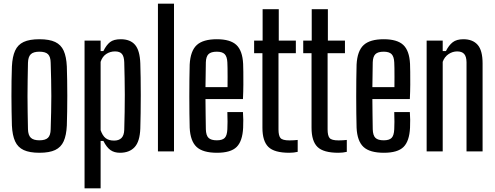

<svg xmlns="http://www.w3.org/2000/svg" viewBox="-20 -820 2683 1040"><path d="M193.5 7.5Q140.5 7.5 108.5 -7.2Q76.5 -22 61.8 -54.5Q47 -87 44.5 -140Q43.5 -174.5 42.8 -215.2Q42 -256 42 -299Q42 -342 42.5 -383.2Q43 -424.5 44.5 -460Q47 -513 61.8 -545.5Q76.5 -578 108.2 -592.8Q140 -607.5 193.5 -607.5Q247.5 -607.5 279 -592.5Q310.5 -577.5 325 -545.2Q339.5 -513 342 -460Q343 -425.5 343.8 -384.5Q344.5 -343.5 344.5 -300.8Q344.5 -258 343.8 -216.8Q343 -175.5 342 -140Q339.5 -87.5 325 -55Q310.5 -22.5 279 -7.5Q247.5 7.5 193.5 7.5ZM193.5 -60Q226 -60 240 -73.8Q254 -87.5 254.5 -120Q256 -169 257 -213Q258 -257 258 -300Q258 -343 257 -387.2Q256 -431.5 254.5 -480Q254 -512.5 240.2 -526.2Q226.5 -540 193.5 -540Q161 -540 146.8 -526.2Q132.5 -512.5 131.5 -480Q130.5 -431.5 129.8 -387.2Q129 -343 129 -300Q129 -257 129.8 -212.8Q130.5 -168.5 131.5 -120Q132.5 -87.5 147 -73.8Q161.5 -60 193.5 -60Z M438 200V-600H525V-543.5H540Q556 -576 576 -591.8Q596 -607.5 634 -607.5Q685.5 -607.5 711.5 -577.2Q737.5 -547 740 -476.5Q741 -445 741.8 -400Q742.5 -355 742.5 -305Q742.5 -255 741.8 -207.8Q741 -160.5 740 -124Q737.5 -53.5 709.2 -23Q681 7.5 630 7.5Q599 7.5 578.2 -7.2Q557.5 -22 540 -56.5H525V200ZM598 -58.5Q624 -58.5 638 -72.5Q652 -86.5 653 -117Q654.5 -165.5 655.2 -213Q656 -260.5 656 -306.8Q656 -353 655 -397.2Q654 -441.5 653 -483Q652 -514 640.5 -527.8Q629 -541.5 603 -541.5Q577 -541.5 555.8 -527.8Q534.5 -514 525 -485V-115Q535.5 -84.5 552.5 -71.5Q569.5 -58.5 598 -58.5Z M835.5 0V-800H922.5V0Z M1155.5 7.5Q1079 7.5 1045 -24Q1011 -55.5 1007.5 -128Q1006.5 -163 1006 -206.8Q1005.5 -250.5 1005.5 -298Q1005.5 -345.5 1006 -390.2Q1006.5 -435 1007.5 -470.5Q1011.5 -544.5 1045.8 -576Q1080 -607.5 1154.5 -607.5Q1227.5 -607.5 1260.5 -576.5Q1293.5 -545.5 1297 -474Q1297.5 -459.5 1298 -430Q1298.5 -400.5 1298.2 -362.2Q1298 -324 1296 -283.5H1093Q1093 -244.5 1093.8 -204.2Q1094.5 -164 1095 -120Q1096 -86 1109.8 -73Q1123.5 -60 1154.5 -60Q1184.5 -60 1197.2 -73Q1210 -86 1211.5 -120Q1212.5 -136.5 1212.5 -160.2Q1212.5 -184 1211.5 -213H1296Q1297.5 -195 1297.8 -171Q1298 -147 1297 -128Q1293.5 -55.5 1261.8 -24Q1230 7.5 1155.5 7.5ZM1093 -348H1212.5Q1212.5 -376 1212.8 -403.2Q1213 -430.5 1212.5 -451.5Q1212 -472.5 1211.5 -482.5Q1210 -513.5 1197 -526.8Q1184 -540 1154.5 -540Q1123 -540 1109.5 -526.8Q1096 -513.5 1095 -482.5Q1094.5 -446 1094 -413Q1093.5 -380 1093 -348Z M1547 7.5Q1466 7.5 1433.8 -24Q1401.5 -55.5 1401.5 -128V-532H1356.5V-600H1402.5V-770H1490V-600H1582.5V-532H1488.5V-119Q1488.5 -85.5 1499.2 -72.5Q1510 -59.5 1548 -59.5Q1561.5 -59.5 1571 -60.2Q1580.5 -61 1592.5 -62V2.5Q1582.5 5 1570.8 6.2Q1559 7.5 1547 7.5Z M1813 7.5Q1732 7.5 1699.8 -24Q1667.5 -55.5 1667.5 -128V-532H1622.5V-600H1668.5V-770H1756V-600H1848.5V-532H1754.5V-119Q1754.5 -85.5 1765.2 -72.5Q1776 -59.5 1814 -59.5Q1827.5 -59.5 1837 -60.2Q1846.5 -61 1858.5 -62V2.5Q1848.5 5 1836.8 6.2Q1825 7.5 1813 7.5Z M2059.5 7.5Q1983 7.5 1949 -24Q1915 -55.5 1911.5 -128Q1910.5 -163 1910 -206.8Q1909.5 -250.5 1909.5 -298Q1909.5 -345.5 1910 -390.2Q1910.5 -435 1911.5 -470.5Q1915.5 -544.5 1949.8 -576Q1984 -607.5 2058.5 -607.5Q2131.5 -607.5 2164.5 -576.5Q2197.5 -545.5 2201 -474Q2201.5 -459.5 2202 -430Q2202.5 -400.5 2202.2 -362.2Q2202 -324 2200 -283.5H1997Q1997 -244.5 1997.8 -204.2Q1998.5 -164 1999 -120Q2000 -86 2013.8 -73Q2027.5 -60 2058.5 -60Q2088.5 -60 2101.2 -73Q2114 -86 2115.5 -120Q2116.5 -136.5 2116.5 -160.2Q2116.5 -184 2115.5 -213H2200Q2201.5 -195 2201.8 -171Q2202 -147 2201 -128Q2197.5 -55.5 2165.8 -24Q2134 7.5 2059.5 7.5ZM1997 -348H2116.5Q2116.5 -376 2116.8 -403.2Q2117 -430.5 2116.5 -451.5Q2116 -472.5 2115.5 -482.5Q2114 -513.5 2101 -526.8Q2088 -540 2058.5 -540Q2027 -540 2013.5 -526.8Q2000 -513.5 1999 -482.5Q1998.5 -446 1998 -413Q1997.5 -380 1997 -348Z M2291 0V-600H2378V-543.5H2395.5Q2411 -574.5 2432 -591Q2453 -607.5 2490 -607.5Q2540.5 -607.5 2567.2 -577.2Q2594 -547 2594 -476.5V0H2507V-483Q2506.5 -514 2494.2 -527.8Q2482 -541.5 2456 -541.5Q2431.5 -541.5 2409.5 -526.8Q2387.5 -512 2378 -485V0Z"/></svg>

Font: Big Shoulders Display Thin SemiBold
Style: Regular
Weight: 600
Version: Version 2.002